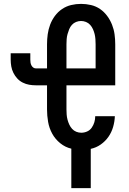

<svg xmlns="http://www.w3.org/2000/svg" viewBox="-20 -763 665 988"><path d="M347 205V2Q316 -5 290 -26Q264 -47 248.5 -75.5Q233 -104 227.5 -136Q222 -168 222 -200V-324H165Q147 -324 130 -327Q113 -330 97 -338Q81 -346 69 -359Q57 -372 49 -388Q41 -404 38 -421.5Q35 -439 35 -456V-489H136V-456Q136 -449 137 -441.5Q138 -434 141.5 -427Q145 -420 151 -415.5Q157 -411 165 -411H222V-535Q222 -561 225.5 -586.5Q229 -612 238 -636Q247 -660 262.5 -681Q278 -702 299.5 -716.5Q321 -731 346 -737Q371 -743 397 -743Q423 -743 448.5 -737Q474 -731 495 -716.5Q516 -702 531.5 -681Q547 -660 556.5 -636Q566 -612 569.5 -586.5Q573 -561 573 -535V-324H322V-200Q322 -187 323 -173.5Q324 -160 327.5 -147Q331 -134 336.5 -122Q342 -110 351 -100Q360 -90 372.5 -85Q385 -80 398 -80Q414 -80 428.5 -86.5Q443 -93 452 -106Q461 -119 465.5 -134Q470 -149 470 -165H571Q570 -137 562 -109.5Q554 -82 538 -59Q522 -36 498.5 -19.5Q475 -3 447 3V205ZM322 -411H472V-535Q472 -548 471 -561.5Q470 -575 467 -587.5Q464 -600 458.5 -612.5Q453 -625 444 -635Q435 -645 422.5 -650Q410 -655 397 -655Q384 -655 371.5 -650Q359 -645 350 -635Q341 -625 336 -612.5Q331 -600 327.5 -587.5Q324 -575 323 -561.5Q322 -548 322 -535Z"/></svg>

Font: Zed Sans Semibold
Style: Regular
Weight: 600
Designer: Belleve Invis
Foundry: Belleve Invis
Version: Version 1.0.0; ttfautohint (v1.8.4)